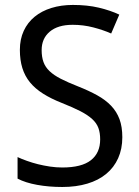

<svg xmlns="http://www.w3.org/2000/svg" viewBox="-20 -744 559 774"><path d="M473.1 -190.9Q473.1 -143.6 456.3 -106.2Q439.5 -68.8 408.2 -43Q377 -17.1 332 -3.7Q287.1 9.8 231 9.8Q176.8 9.8 129.6 1.2Q82.5 -7.3 50.8 -23.9V-110.8Q67.4 -103 88.6 -95.5Q109.9 -87.9 133.3 -82Q156.7 -76.2 181.6 -72.5Q206.5 -68.8 231 -68.8Q309.1 -68.8 346.4 -98.1Q383.8 -127.4 383.8 -182.1Q383.8 -208.5 376.7 -228Q369.6 -247.6 351.8 -263.9Q334 -280.3 304.2 -295.7Q274.4 -311 229 -329.1Q185.5 -346.2 153.6 -366.5Q121.6 -386.7 100.8 -412.1Q80.1 -437.5 70.1 -469.7Q60.1 -502 60.1 -543Q60.1 -585.9 75.7 -619.6Q91.3 -653.3 119.6 -676.5Q147.9 -699.7 187.3 -711.9Q226.6 -724.1 273.9 -724.1Q332 -724.1 378.4 -713.1Q424.8 -702.1 460.9 -685.1L428.2 -608.9Q396.5 -623 356.2 -633.5Q315.9 -644 272.9 -644Q213.4 -644 180.7 -616.5Q147.9 -588.9 147.9 -542Q147.9 -514.2 155.3 -493.9Q162.6 -473.6 179.7 -457.3Q196.8 -440.9 224.9 -426.5Q252.9 -412.1 293.9 -396Q338.4 -378.4 371.8 -359.9Q405.3 -341.3 427.7 -317.9Q450.2 -294.4 461.7 -263.7Q473.1 -232.9 473.1 -190.9Z"/></svg>

Font: Puppies Kittens
Style: Regular
Weight: 400
Foundry: Ascender Corporation and Peter Mawhorter
Version: Version 0.1